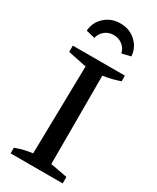

<svg xmlns="http://www.w3.org/2000/svg" viewBox="-221 -939 822 1003"><g transform="rotate(30 190.5 -437.5)"><path d="M32 0V-34Q59 -44 84 -50Q109 -56 134 -59L144 -589L32 -612V-650H346V-616Q323 -608 297.5 -601.5Q272 -595 244 -591V-58L346 -39V0ZM191 -875Q246 -875 284 -840Q322 -805 325 -754L272 -741Q266 -769 243.5 -787Q221 -805 191 -805Q159 -805 137.5 -787Q116 -769 109 -741L56 -754Q59 -805 97 -840Q135 -875 191 -875Z"/></g></svg>

Font: Piazzolla Medium
Style: Regular
Weight: 500
Designer: Juan Pablo del Peral
Foundry: Huerta Tipografica
Version: Version 1.330